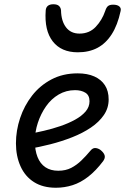

<svg xmlns="http://www.w3.org/2000/svg" viewBox="-20 -864 588 903"><path d="M243 19Q182 19 140 -7.5Q98 -34 76.5 -82Q55 -130 55 -190Q55 -250 74.5 -308.5Q94 -367 131 -414.5Q168 -462 222 -490.5Q276 -519 345 -519Q391 -519 423.5 -504.5Q456 -490 473.5 -463Q491 -436 491 -396Q491 -356 468.5 -323Q446 -290 407.5 -264Q369 -238 319.5 -218.5Q270 -199 217 -185.5Q164 -172 111 -163L114 -233Q148 -240 187 -249Q226 -258 264 -271Q302 -284 333 -301Q364 -318 382.5 -339.5Q401 -361 401 -388Q401 -416 381.5 -428Q362 -440 333 -440Q291 -440 256 -419.5Q221 -399 196.5 -364Q172 -329 158 -286.5Q144 -244 144 -200Q144 -157 156.5 -125.5Q169 -94 193.5 -77.5Q218 -61 254 -61Q289 -61 315 -74.5Q341 -88 363 -109.5Q385 -131 406 -156Q417 -170 432 -167.5Q447 -165 458 -154Q470 -143 472.5 -131.5Q475 -120 465 -106Q431 -61 395 -33Q359 -5 321 7Q283 19 243 19ZM346 -618Q268 -618 228 -669.5Q188 -721 195 -815Q196 -829 205 -836.5Q214 -844 231 -844Q249 -844 257.5 -836Q266 -828 267 -815Q268 -765 290.5 -735.5Q313 -706 354 -706Q400 -706 430 -737.5Q460 -769 475 -813Q480 -829 488 -835.5Q496 -842 512 -842Q532 -842 541.5 -833.5Q551 -825 547 -811Q533 -746 505.5 -703Q478 -660 438.5 -639Q399 -618 346 -618Z"/></svg>

Font: Playwrite DE VA
Style: Regular
Weight: 400
Designer: Veronika Burian, José Scaglione
Foundry: TypeTogether
Version: Version 1.002